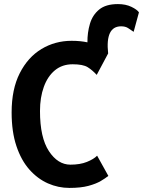

<svg xmlns="http://www.w3.org/2000/svg" viewBox="-20 -909 701 941"><path d="M320 12Q265.5 12 215 -10.2Q164.5 -32.5 124.2 -77.8Q84 -123 60.5 -193Q37 -263 37 -358Q37 -472 76.8 -550.2Q116.5 -628.5 183.2 -668.8Q250 -709 331 -709Q354 -709 373.2 -707Q392.5 -705 408.5 -701.5Q408 -749.5 420.8 -792.5Q433.5 -835.5 466 -862.2Q498.5 -889 558 -889Q596 -889 624 -875.5Q652 -862 661 -848.5L635 -753Q620 -763.5 607 -771.8Q594 -780 573.5 -780Q495.5 -780 510 -647L454 -542Q432.5 -565.5 409.5 -579.8Q386.5 -594 336 -594Q285 -594 249.2 -564.5Q213.5 -535 194.8 -483.2Q176 -431.5 176 -365Q176 -234.5 219.8 -168.2Q263.5 -102 325 -102Q372.5 -102 406 -115.5Q439.5 -129 456 -146L511 -47Q497 -35.5 473.8 -21.8Q450.5 -8 413.2 2Q376 12 320 12Z"/></svg>

Font: Alatsi
Style: Regular
Weight: 400
Designer: Spyros Zevelakis, Eben Sorkin
Foundry: www.sorkintype.com
Version: Version 1.008; ttfautohint (v1.8.4.7-5d5b)